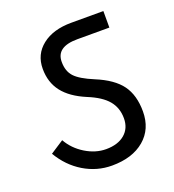

<svg xmlns="http://www.w3.org/2000/svg" viewBox="-118 -750 735 811"><g transform="rotate(-20 250.0 -345.0)"><path d="M249 -32.2Q181.2 -32.2 122.6 -67.6Q64 -103 26.9 -166L86.9 -205.1Q111.8 -161.1 157 -133.5Q202.1 -106 249 -106Q302.2 -106 333 -132.1Q363.8 -158.2 363.8 -203.1Q363.8 -250 336.4 -283Q309.1 -315.9 248 -340.8Q179.2 -369.6 146 -412.4Q112.8 -455.1 112.8 -516.1Q112.8 -581.1 161.9 -619.6Q210.9 -658.2 293 -658.2H437V-584H293Q197.8 -584 198.2 -516.1Q198.2 -474.1 221.2 -449.5Q244.1 -424.8 304.2 -399.9Q382.3 -367.7 415.8 -321.8Q449.2 -275.9 449.2 -203.1Q449.2 -124 395 -78.1Q340.8 -32.2 249 -32.2Z"/></g></svg>

Font: Sarala
Style: Regular
Weight: 400
Designer: Andres Torresi
Foundry: Huerta Tipografica
Version: Version 1.004;PS 001.003;hotconv 1.0.70;makeotf.lib2.5.58329